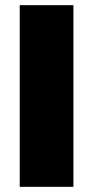

<svg xmlns="http://www.w3.org/2000/svg" viewBox="-20 -720 359 740"><path d="M56 0H263V-700H56Z"/></svg>

Font: Fixel Text Black
Style: Regular
Weight: 900
Width: 4
Designer: AlfaBravo + MacPaw
Foundry: Kyrylo Tkachov, Marchela Mozhyna, Serhii Makarenko, Maria Weinstein, Zakhar Kryvoshyya
Version: Version 1.211